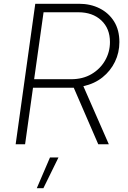

<svg xmlns="http://www.w3.org/2000/svg" viewBox="-20 -765 678 1018"><path d="M63 0 167 -745H399Q460 -745 508.5 -720.5Q557 -696 585 -651Q613 -606 613 -542Q613 -486 589.5 -437.5Q566 -389 523.5 -355Q481 -321 422 -308L557 0H501L371 -300H155L113 0ZM161 -345H357Q419 -345 465 -372Q511 -399 537 -444Q563 -489 563 -542Q563 -614 517 -657Q471 -700 395 -700H211ZM175 233 245 70H290L210 233Z"/></svg>

Font: Plus Jakarta Sans ExtraLight
Style: Italic
Weight: 200
Italic angle: -8°
Designer: Gumpita Rahayu
Foundry: Tokotype
Version: Version 2.071; ttfautohint (v1.8.4.7-5d5b);gftools[0.9.29]